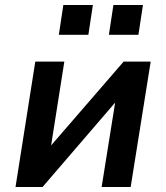

<svg xmlns="http://www.w3.org/2000/svg" viewBox="-20 -747 663 767"><path d="M42 0 121 -501H237L182 -152H172L474 -501H582L502 0H386L442 -350H451L150 0ZM415 -608 433 -727H551L533 -608ZM215 -608 233 -727H351L333 -608Z"/></svg>

Font: Nunito Sans 7pt SemiCondensed
Style: Bold Italic
Weight: 700
Width: 4
Italic angle: -9°
Designer: Vernon Adams
Foundry: Vernon Adams
Version: Version 3.101;gftools[0.9.27]